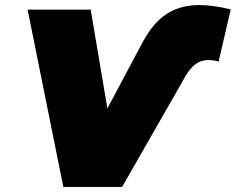

<svg xmlns="http://www.w3.org/2000/svg" viewBox="-20 -738 931 758"><path d="M89 -700H338L404 -310L543 -571Q584 -648 638 -683Q692 -718 767 -718Q820 -718 891 -701L843 -495Q822 -501 804 -501Q770 -501 746 -480Q722 -459 699 -414L462 0H230Z"/></svg>

Font: Argentum Sans Black
Style: Italic
Weight: 900
Italic angle: -11°
Designer: Julieta Ulanovsky (font), Cristiano Sobral (main changes and remaster)
Foundry: Julieta Ulanovsky (font), Cristiano Sobral (main changes and remaster)
Version: Version 2.007;June 15, 2022;FontCreator 14.0.0.2814 64-bit; 